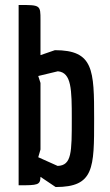

<svg xmlns="http://www.w3.org/2000/svg" viewBox="-20 -746 444 773"><path d="M55 0C133 0 142 -1 143 -34L204 7C359 7 359 -69 359 -267C359 -465 357 -544 201 -544L143 -524V-665C143 -726 143 -726 55 -726ZM143 -412 134 -440 213 -459C268 -454 269 -386 269 -267C269 -133 269 -80 212 -78L134 -113L143 -144Z"/></svg>

Font: Economica
Style: Bold
Weight: 700
Designer: Vicente Lamonaca
Foundry: Vicente Lamonaca
Version: Version 1.100